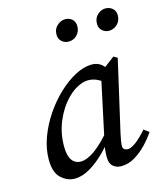

<svg xmlns="http://www.w3.org/2000/svg" viewBox="-104 -746 703 834"><g transform="rotate(-15 247.5 -329.0)"><path d="M130 11Q96 11 68.5 -14.5Q41 -40 41 -98Q41 -146 59 -195.5Q77 -245 107.5 -290.5Q138 -336 175.5 -371.5Q213 -407 252.5 -428Q292 -449 328 -449Q358 -449 378 -428Q398 -407 416 -377L379 -350Q362 -364 340 -375.5Q318 -387 295 -387Q273 -387 247.5 -374Q222 -361 198 -336Q165 -302 142.5 -249.5Q120 -197 120 -137Q120 -94 134.5 -74Q149 -54 174 -54Q202 -54 238.5 -80Q275 -106 331 -172L339 -151Q308 -105 271.5 -68Q235 -31 199 -10Q163 11 130 11ZM338 11Q317 11 302 -2Q287 -15 287 -44Q287 -64 289.5 -81Q292 -98 297 -120L358 -405L428 -458L445 -448L371 -125Q363 -88 363 -73Q363 -63 369.5 -58Q376 -53 384 -53Q401 -53 424.5 -71.5Q448 -90 472 -118L495 -101Q477 -74 452.5 -48.5Q428 -23 399 -6Q370 11 338 11ZM258 -571Q240 -571 227 -582.5Q214 -594 214 -614Q214 -639 231 -654Q248 -669 267 -669Q286 -669 298.5 -657.5Q311 -646 311 -627Q311 -602 295.5 -586.5Q280 -571 258 -571ZM439 -571Q422 -571 409 -582.5Q396 -594 396 -614Q396 -639 412.5 -654Q429 -669 448 -669Q467 -669 480 -657.5Q493 -646 493 -627Q493 -602 477 -586.5Q461 -571 439 -571Z"/></g></svg>

Font: Lisu Bosa
Style: Italic
Weight: 400
Italic angle: -19°
Designer: David Morse, Annie Olsen, Victor Gaultney, Frank Grießhammer (Latin)
Foundry: SIL International
Version: Version 2.000